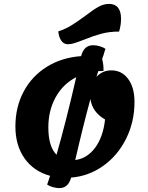

<svg xmlns="http://www.w3.org/2000/svg" viewBox="-20 -887 761 985"><path d="M345 24Q330 78 285 78Q269 78 251 73Q233 68 222 60L237 15Q153 -8 106 -74.5Q59 -141 59 -238Q59 -338 101.5 -417.5Q144 -497 220.5 -544.5Q297 -592 396 -599Q404 -628 419 -641.5Q434 -655 458 -655Q474 -655 492.5 -649.5Q511 -644 521 -636Q517 -626 511 -604Q508 -598 504 -584Q512 -555 511 -523Q493 -523 484 -522L475 -493Q506 -526 551 -526Q605 -526 637.5 -482Q670 -438 670 -364Q670 -262 627 -175.5Q584 -89 509.5 -36Q435 17 345 24ZM270 -93Q319 -264 371 -491Q303 -456 265.5 -388Q228 -320 228 -234Q228 -135 270 -93ZM519 -274Q453 -312 444 -379Q408 -248 366 -66Q427 -74 468 -129Q509 -184 519 -274ZM279 -726Q316 -738 346.5 -757Q377 -776 418 -806Q458 -837 485 -852Q512 -867 540 -867Q570 -867 585.5 -847.5Q601 -828 601 -791Q601 -758 591 -725Q541 -725 500 -714Q459 -703 410 -683Q376 -670 359.5 -665Q343 -660 328 -660Q308 -660 295 -677.5Q282 -695 279 -726Z"/></svg>

Font: Lemonada SemiBold
Style: Regular
Weight: 600
Designer: Mohamed Gaber (Arabic) Eduardo Tunni (Latin)
Foundry: Kief Type Foundry
Version: Version 3.006